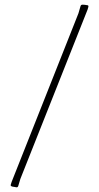

<svg xmlns="http://www.w3.org/2000/svg" viewBox="-20 -766 423 820"><path d="M324 -740Q326 -746 332 -746Q337 -746 342 -745.5Q347 -745 351 -744Q355 -744 356.5 -742.5Q358 -741 357.5 -737Q357 -733 354 -725L67 -2L58 28Q56 34 51 34Q47 33 42.5 32.5Q38 32 33 31Q29 30 27 28.5Q25 27 26 22.5Q27 18 30 10L315 -709Z"/></svg>

Font: Hahmlet Thin
Style: Regular
Weight: 250
Version: Version 1.002